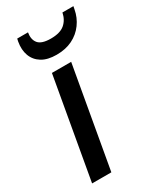

<svg xmlns="http://www.w3.org/2000/svg" viewBox="-187 -799 724 864"><g transform="rotate(-30 175.0 -366.5)"><path d="M24 0 116 -521H216L124 0ZM176 -581Q129 -581 100 -599Q71 -617 59.5 -648Q48 -679 55 -719L58 -733H114Q108 -698 125 -677.5Q142 -657 190 -657Q238 -657 262 -677.5Q286 -698 293 -733H350L347 -718Q340 -679 317 -647.5Q294 -616 258.5 -598.5Q223 -581 176 -581Z"/></g></svg>

Font: DM Sans 10pt Medium
Style: Italic
Weight: 500
Italic angle: -10°
Version: Version 4.004;gftools[0.9.30]